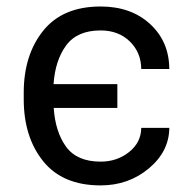

<svg xmlns="http://www.w3.org/2000/svg" viewBox="-20 -558 578 588"><path d="M288.1 -63Q338.4 -63 375.2 -92.3Q412.1 -121.6 412.6 -166.5H498.5Q498 -94.2 435.8 -42.2Q373.5 9.8 288.1 9.8Q171.9 9.8 112.3 -64.2Q52.7 -138.2 52.7 -253.9V-274.4Q52.7 -389.6 112.3 -463.9Q171.9 -538.1 288.1 -538.1Q381.3 -538.1 439.7 -484.4Q498 -430.7 498.5 -346.7H412.6Q412.1 -397.5 377.4 -431.2Q342.8 -464.8 288.1 -464.8Q216.3 -464.8 182.6 -418.9Q148.9 -373 144 -300.3H339.4V-227.5H144.5Q149.4 -153.8 182.6 -108.4Q215.8 -63 288.1 -63Z"/></svg>

Font: Roboto Web
Style: Regular
Weight: 400
Designer: Google
Version: Version 1.200310; 2013